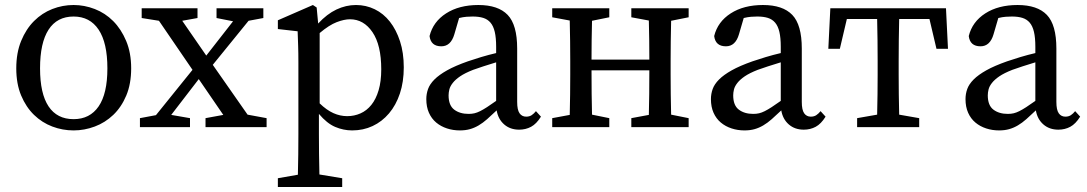

<svg xmlns="http://www.w3.org/2000/svg" viewBox="-20 -508 4341 767"><path d="M274 13Q230 13 189 -2.5Q148 -18 116 -49Q84 -80 64.5 -126.5Q45 -173 45 -235Q45 -297 64.5 -344.5Q84 -392 116 -424Q148 -456 189 -472Q230 -488 274 -488Q317 -488 358.5 -472Q400 -456 432 -424Q464 -392 484 -344.5Q504 -297 504 -235Q504 -173 484.5 -126.5Q465 -80 432.5 -49Q400 -18 358.5 -2.5Q317 13 274 13ZM274 -32Q339 -32 374 -83Q409 -134 409 -235Q409 -337 374 -389.5Q339 -442 274 -442Q208 -442 174 -389.5Q140 -337 140 -235Q140 -134 174 -83Q208 -32 274 -32Z M739 -36V0H539V-36L603 -48L749 -229L615 -425L546 -436V-475H769V-436L708 -425L804 -286L911 -423L845 -436V-475H1032V-436L973 -425L830 -249L969 -50L1045 -36V0H801V-36L872 -49L774 -192L664 -49Z M1503 -231Q1503 -328 1468 -379.5Q1433 -431 1378 -431Q1355 -431 1325 -419.5Q1295 -408 1257 -376V-95Q1285 -68 1312 -56Q1339 -44 1367 -44Q1395 -44 1420 -55Q1445 -66 1463.5 -89Q1482 -112 1492.5 -147.5Q1503 -183 1503 -231ZM1172 28V-258Q1172 -299 1171 -326Q1170 -353 1169 -383L1090 -392V-427L1230 -488L1245 -478L1251 -414Q1286 -452 1324 -470Q1362 -488 1402 -488Q1442 -488 1477 -471Q1512 -454 1537.5 -421.5Q1563 -389 1578 -343Q1593 -297 1593 -239Q1593 -181 1577.5 -134.5Q1562 -88 1534 -55Q1506 -22 1468.5 -4.5Q1431 13 1387 13Q1352 13 1319 -1Q1286 -15 1254 -53V27Q1254 67 1254.5 107Q1255 147 1256 189L1347 204V239H1090V204L1170 190Q1171 148 1171.5 108.5Q1172 69 1172 28Z M1852 -53Q1865 -53 1875.5 -55.5Q1886 -58 1898 -64Q1910 -70 1925.5 -80Q1941 -90 1962 -105V-259Q1936 -251 1911 -243Q1886 -235 1870 -229Q1837 -216 1818 -203Q1799 -190 1788.5 -176.5Q1778 -163 1775 -150.5Q1772 -138 1772 -127Q1772 -87 1794.5 -70Q1817 -53 1852 -53ZM2054 10Q2018 10 1994 -11Q1970 -32 1964 -67Q1943 -47 1926 -32Q1909 -17 1892 -7Q1875 3 1857 8Q1839 13 1817 13Q1790 13 1765.5 5Q1741 -3 1722.5 -18.5Q1704 -34 1693.5 -57.5Q1683 -81 1683 -112Q1683 -133 1690 -152.5Q1697 -172 1715.5 -190.5Q1734 -209 1766 -227Q1798 -245 1849 -263Q1872 -271 1902 -280Q1932 -289 1962 -296V-321Q1962 -357 1956.5 -380.5Q1951 -404 1939.5 -417.5Q1928 -431 1910.5 -436.5Q1893 -442 1868 -442Q1857 -442 1843.5 -441Q1830 -440 1814 -436L1795 -371Q1781 -323 1743 -323Q1701 -323 1696 -364Q1710 -421 1762 -454.5Q1814 -488 1891 -488Q1970 -488 2008 -448.5Q2046 -409 2046 -314V-101Q2046 -69 2055.5 -55.5Q2065 -42 2082 -42Q2095 -42 2104 -48Q2113 -54 2121 -64L2141 -42Q2123 -13 2101.5 -1.5Q2080 10 2054 10Z M2186 0V-36L2256 -49Q2257 -87 2257.5 -131Q2258 -175 2258 -210V-265Q2258 -299 2257.5 -343.5Q2257 -388 2256 -426L2186 -439V-475H2414V-439L2345 -425Q2344 -389 2343.5 -346.5Q2343 -304 2343 -270H2574Q2574 -305 2573.5 -347.5Q2573 -390 2572 -426L2502 -439V-475H2731V-439L2661 -425Q2660 -387 2659.5 -343Q2659 -299 2659 -265V-210Q2659 -175 2659.5 -131.5Q2660 -88 2661 -50L2731 -36V0H2502V-36L2572 -49Q2573 -86 2573.5 -133Q2574 -180 2574 -227H2343Q2343 -180 2343.5 -133.5Q2344 -87 2345 -50L2414 -36V0Z M2989 -53Q3002 -53 3012.5 -55.5Q3023 -58 3035 -64Q3047 -70 3062.5 -80Q3078 -90 3099 -105V-259Q3073 -251 3048 -243Q3023 -235 3007 -229Q2974 -216 2955 -203Q2936 -190 2925.5 -176.5Q2915 -163 2912 -150.5Q2909 -138 2909 -127Q2909 -87 2931.5 -70Q2954 -53 2989 -53ZM3191 10Q3155 10 3131 -11Q3107 -32 3101 -67Q3080 -47 3063 -32Q3046 -17 3029 -7Q3012 3 2994 8Q2976 13 2954 13Q2927 13 2902.5 5Q2878 -3 2859.5 -18.5Q2841 -34 2830.5 -57.5Q2820 -81 2820 -112Q2820 -133 2827 -152.5Q2834 -172 2852.5 -190.5Q2871 -209 2903 -227Q2935 -245 2986 -263Q3009 -271 3039 -280Q3069 -289 3099 -296V-321Q3099 -357 3093.5 -380.5Q3088 -404 3076.5 -417.5Q3065 -431 3047.5 -436.5Q3030 -442 3005 -442Q2994 -442 2980.5 -441Q2967 -440 2951 -436L2932 -371Q2918 -323 2880 -323Q2838 -323 2833 -364Q2847 -421 2899 -454.5Q2951 -488 3028 -488Q3107 -488 3145 -448.5Q3183 -409 3183 -314V-101Q3183 -69 3192.5 -55.5Q3202 -42 3219 -42Q3232 -42 3241 -48Q3250 -54 3258 -64L3278 -42Q3260 -13 3238.5 -1.5Q3217 10 3191 10Z M3289 -313 3297 -475H3759L3767 -313H3721L3693 -432H3572Q3571 -394 3570.5 -347Q3570 -300 3570 -265V-210Q3570 -175 3570.5 -131.5Q3571 -88 3572 -50L3652 -36V0H3404V-36L3484 -50Q3485 -88 3485.5 -131.5Q3486 -175 3486 -210V-265Q3486 -300 3485.5 -347Q3485 -394 3484 -432H3363L3335 -313Z M4006 -53Q4019 -53 4029.5 -55.5Q4040 -58 4052 -64Q4064 -70 4079.5 -80Q4095 -90 4116 -105V-259Q4090 -251 4065 -243Q4040 -235 4024 -229Q3991 -216 3972 -203Q3953 -190 3942.5 -176.5Q3932 -163 3929 -150.5Q3926 -138 3926 -127Q3926 -87 3948.5 -70Q3971 -53 4006 -53ZM4208 10Q4172 10 4148 -11Q4124 -32 4118 -67Q4097 -47 4080 -32Q4063 -17 4046 -7Q4029 3 4011 8Q3993 13 3971 13Q3944 13 3919.5 5Q3895 -3 3876.5 -18.5Q3858 -34 3847.5 -57.5Q3837 -81 3837 -112Q3837 -133 3844 -152.5Q3851 -172 3869.5 -190.5Q3888 -209 3920 -227Q3952 -245 4003 -263Q4026 -271 4056 -280Q4086 -289 4116 -296V-321Q4116 -357 4110.5 -380.5Q4105 -404 4093.5 -417.5Q4082 -431 4064.5 -436.5Q4047 -442 4022 -442Q4011 -442 3997.5 -441Q3984 -440 3968 -436L3949 -371Q3935 -323 3897 -323Q3855 -323 3850 -364Q3864 -421 3916 -454.5Q3968 -488 4045 -488Q4124 -488 4162 -448.5Q4200 -409 4200 -314V-101Q4200 -69 4209.5 -55.5Q4219 -42 4236 -42Q4249 -42 4258 -48Q4267 -54 4275 -64L4295 -42Q4277 -13 4255.5 -1.5Q4234 10 4208 10Z"/></svg>

Font: Source Serif Pro
Style: Regular
Weight: 400
Designer: Frank Grießhammer
Foundry: Adobe Systems Incorporated
Version: Version 2.000;PS 1.000;hotconv 16.6.51;makeotf.lib2.5.65220